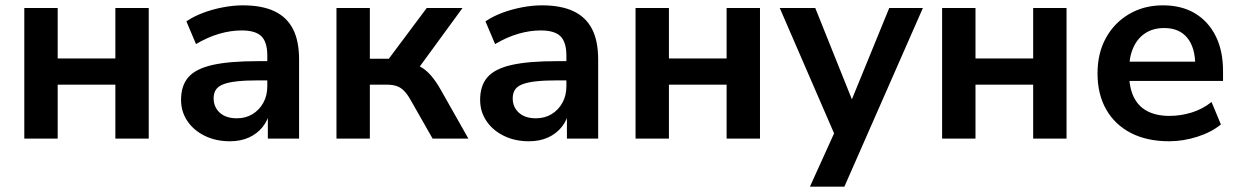

<svg xmlns="http://www.w3.org/2000/svg" viewBox="-20 -519 4641 719"><path d="M71 0V-489H196V-300H412V-489H537V0H412V-202H196V0Z M841 10Q788 10 746.5 -10.5Q705 -31 681.5 -66Q658 -101 658 -145Q658 -199 686 -230.5Q714 -262 777 -276Q840 -290 946 -290H996V-218H947Q900 -218 868 -214.5Q836 -211 816.5 -203.5Q797 -196 788.5 -183Q780 -170 780 -151Q780 -118 803 -97Q826 -76 867 -76Q900 -76 925.5 -91.5Q951 -107 966 -134Q981 -161 981 -196V-311Q981 -361 959 -383Q937 -405 885 -405Q844 -405 801 -392.5Q758 -380 714 -354L678 -439Q704 -457 739.5 -470.5Q775 -484 814.5 -491.5Q854 -499 889 -499Q961 -499 1007.5 -477Q1054 -455 1077 -410.5Q1100 -366 1100 -296V0H983V-104H991Q984 -69 963.5 -43.5Q943 -18 912 -4Q881 10 841 10Z M1240 0V-489H1365V-299H1436L1578 -489H1712L1533 -244L1506 -284Q1533 -281 1554.5 -269Q1576 -257 1594.5 -235.5Q1613 -214 1631 -182L1734 0H1600L1518 -144Q1505 -167 1492.5 -179.5Q1480 -192 1464.5 -197Q1449 -202 1427 -202H1365V0Z M1961 10Q1908 10 1866.5 -10.5Q1825 -31 1801.5 -66Q1778 -101 1778 -145Q1778 -199 1806 -230.5Q1834 -262 1897 -276Q1960 -290 2066 -290H2116V-218H2067Q2020 -218 1988 -214.5Q1956 -211 1936.5 -203.5Q1917 -196 1908.5 -183Q1900 -170 1900 -151Q1900 -118 1923 -97Q1946 -76 1987 -76Q2020 -76 2045.5 -91.5Q2071 -107 2086 -134Q2101 -161 2101 -196V-311Q2101 -361 2079 -383Q2057 -405 2005 -405Q1964 -405 1921 -392.5Q1878 -380 1834 -354L1798 -439Q1824 -457 1859.5 -470.5Q1895 -484 1934.5 -491.5Q1974 -499 2009 -499Q2081 -499 2127.5 -477Q2174 -455 2197 -410.5Q2220 -366 2220 -296V0H2103V-104H2111Q2104 -69 2083.5 -43.5Q2063 -18 2032 -4Q2001 10 1961 10Z M2360 0V-489H2485V-300H2701V-489H2826V0H2701V-202H2485V0Z M3013 180 3115 -45V7L2900 -489H3033L3185 -110H3155L3310 -489H3436L3142 180Z M3508 0V-489H3633V-300H3849V-489H3974V0H3849V-202H3633V0Z M4358 10Q4275 10 4215 -21Q4155 -52 4122.5 -109Q4090 -166 4090 -244Q4090 -320 4121.5 -377Q4153 -434 4208.5 -466.5Q4264 -499 4335 -499Q4405 -499 4455 -469Q4505 -439 4532.5 -384Q4560 -329 4560 -253V-216H4191V-288H4472L4456 -273Q4456 -341 4426 -377.5Q4396 -414 4340 -414Q4298 -414 4268.5 -394.5Q4239 -375 4223.5 -339.5Q4208 -304 4208 -255V-248Q4208 -193 4225 -157Q4242 -121 4276 -103Q4310 -85 4360 -85Q4401 -85 4442 -97.5Q4483 -110 4517 -137L4552 -53Q4517 -24 4464 -7Q4411 10 4358 10Z"/></svg>

Font: Nunito Sans 12pt ExtraLight
Style: Regular
Weight: 200
Designer: Vernon Adams
Foundry: Vernon Adams
Version: Version 3.101;gftools[0.9.27]